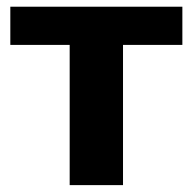

<svg xmlns="http://www.w3.org/2000/svg" viewBox="-20 -538 560 558"><path d="M10 -518.5H510V-407.5H337.5V0H182.5V-407.5H10Z"/></svg>

Font: Lato Black
Style: Regular
Weight: 900
Designer: Lukasz Dziedzic
Foundry: tyPoland Lukasz Dziedzic
Version: Version 2.007; 2014-02-27